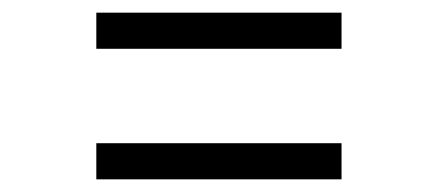

<svg xmlns="http://www.w3.org/2000/svg" viewBox="-20 -438 691 303"><path d="M132 -361H519V-418H132ZM132 -155H519V-212H132Z"/></svg>

Font: Wafeq Light
Style: Regular
Weight: 300
Designer: Rasmus Andersson & Azza Alameddine
Foundry: Google & TypeTogether
Version: Version 3.000;January 28, 2025;FontCreator 15.0.0.3014 64-bi